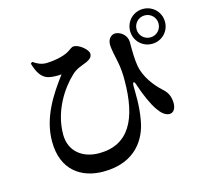

<svg xmlns="http://www.w3.org/2000/svg" viewBox="-124 -987 1249 1180"><g transform="rotate(-15 500.0 -396.5)"><path d="M773 -737C773 -675 822 -626 884 -626C946 -626 995 -675 995 -737C995 -799 946 -848 884 -848C822 -848 773 -799 773 -737ZM814 -737C814 -776 845 -807 884 -807C923 -807 954 -776 954 -737C954 -698 923 -667 884 -667C845 -667 814 -698 814 -737ZM132 -701C150 -640 173 -606 212 -594C235 -587 276 -587 297 -589C216 -481 134 -356 134 -205C134 -21 254 55 392 55C602 55 676 -82 694 -188C711 -277 706 -364 706 -402C706 -435 717 -436 726 -406C748 -338 779 -269 805 -233C824 -205 849 -182 876 -182C903 -182 917 -208 917 -241C916 -291 897 -316 872 -338C827 -379 776 -444 762 -517C754 -567 754 -616 754 -673C754 -711 720 -745 681 -747C655 -747 632 -724 632 -689C632 -658 645 -607 650 -580C660 -534 662 -495 662 -456C662 -205 584 -61 395 -61C292 -61 211 -121 211 -229C211 -381 298 -506 365 -569C397 -601 437 -610 466 -623C494 -637 501 -649 501 -667C501 -691 449 -736 415 -736C398 -736 393 -726 370 -713C333 -690 262 -680 224 -680C194 -680 168 -692 142 -710Z"/></g></svg>

Font: Noto Serif JP
Style: Bold
Weight: 700
Designer: Ryoko NISHIZUKA 西塚涼子 (kana & ideographs); Frank Grießhammer (Latin, Greek & Cyrillic); Wenlong ZHANG 张文龙 (bopomofo); San
Foundry: Adobe
Version: Version 2.001;hotconv 1.1.0;makeotfexe 2.6.0